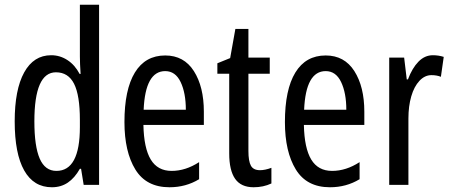

<svg xmlns="http://www.w3.org/2000/svg" viewBox="-20 -780 1901 810"><path d="M42 -268Q42 -402 82 -474.5Q122 -547 196 -547Q233 -547 264.5 -526.5Q296 -506 316 -468H320Q317 -513 317 -542V-760H398V0H333L322 -68H317Q295 -29 266 -9.5Q237 10 199 10Q122 10 82 -61Q42 -132 42 -268ZM317 -244V-274Q317 -378 292.5 -426.5Q268 -475 216 -475Q125 -475 125 -268Q125 -163 147.5 -111Q170 -59 218 -59Q317 -59 317 -244Z M840 -309V-253H585Q587 -155 616 -107Q645 -59 704 -59Q763 -59 820 -96V-24Q764 10 695 10Q597 10 551 -65Q505 -140 505 -265Q505 -402 549 -474Q593 -546 677 -546Q756 -546 798 -480Q840 -414 840 -309ZM586 -317H764Q764 -388 742 -434Q720 -480 677 -480Q593 -480 586 -317Z M1125 -72V-6Q1091 10 1050 10Q997 10 972 -25.5Q947 -61 947 -133V-469H897V-513L951 -535L973 -658H1028V-537H1118V-469H1028V-143Q1028 -100 1038.5 -81Q1049 -62 1077 -62Q1098 -62 1125 -72Z M1517 -309V-253H1262Q1264 -155 1293 -107Q1322 -59 1381 -59Q1440 -59 1497 -96V-24Q1441 10 1372 10Q1274 10 1228 -65Q1182 -140 1182 -265Q1182 -402 1226 -474Q1270 -546 1354 -546Q1433 -546 1475 -480Q1517 -414 1517 -309ZM1263 -317H1441Q1441 -388 1419 -434Q1397 -480 1354 -480Q1270 -480 1263 -317Z M1852 -540 1840 -456Q1823 -463 1800 -463Q1772 -463 1749.5 -439Q1727 -415 1715 -373.5Q1703 -332 1703 -280V0H1622V-537H1685L1696 -445H1701Q1719 -493 1745.5 -520Q1772 -547 1806 -547Q1830 -547 1852 -540Z"/></svg>

Font: Noto Sans UI Cond
Style: Regular
Weight: 400
Width: 3
Designer: Monotype Design Team
Foundry: Monotype Imaging Inc.
Version: Version 1.001